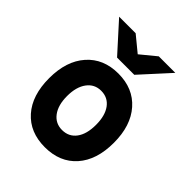

<svg xmlns="http://www.w3.org/2000/svg" viewBox="-208 -853 986 986"><g transform="rotate(45 285.0 -360.0)"><path d="M81 -732H201L285 -663L369 -732H489L347 -576H222ZM50 -255Q50 -379 113.5 -451Q177 -523 285 -523Q393 -523 456.5 -451Q520 -379 520 -255Q520 -130 457 -59Q394 12 285 12Q176 12 113 -59Q50 -130 50 -255ZM285 -113Q334 -113 362 -150.5Q390 -188 390 -255Q390 -322 362 -360Q334 -398 285 -398Q237 -398 208.5 -359.5Q180 -321 180 -255Q180 -189 208.5 -151Q237 -113 285 -113Z"/></g></svg>

Font: ReCut ExtraBold
Style: Regular
Weight: 800
Designer: Giant Group (for alternate capitals set)
Version: Version 2.002;FEAKit 1.0